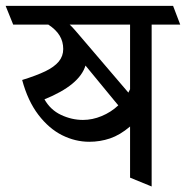

<svg xmlns="http://www.w3.org/2000/svg" viewBox="-45 -600 648 669"><path d="M583 -514.2H483.4V49.8L408.2 19V-159.2Q373 -129.4 338.4 -117.7Q303.7 -106 266.1 -106Q217.3 -106 171.4 -128.9Q125.5 -151.9 88.6 -200.2Q51.8 -248.5 32.2 -321.3Q82.5 -336.9 113.3 -351.8Q144 -366.7 159.7 -385.5Q175.3 -404.3 175.3 -429.2Q175.3 -455.1 162.8 -475.8Q150.4 -496.6 123.5 -514.2H1L-25.4 -579.6H558.1ZM408.2 -514.2H197.8Q206.5 -506.3 217 -494.1Q227.5 -481.9 230 -479L402.3 -277.3L408.2 -289.1ZM367.2 -232.9Q360.4 -240.7 352.1 -251L252.9 -371.6Q231.9 -303.2 109.9 -253.9Q130.9 -216.8 168 -199.5Q205.1 -182.1 244.1 -182.1Q276.9 -182.1 309.3 -195.6Q341.8 -209 367.2 -232.9Z"/></svg>

Font: Vesper Libre
Style: Regular
Weight: 400
Designer: Robert Keller & Kimya Gandhi
Foundry: Mota Italic
Version: Version 1.058